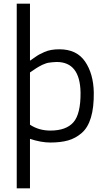

<svg xmlns="http://www.w3.org/2000/svg" viewBox="-20 -765 606 1044"><path d="M71 259V-745H143V-435Q148 -438 165.5 -450.5Q183 -463 193 -468.5Q203 -474 221 -482Q239 -490 259 -493.5Q279 -497 303 -497Q397 -497 442.5 -430.5Q488 -364 490 -262Q491 -181 474.5 -126Q458 -71 424.5 -42Q391 -13 350.5 -1.5Q310 10 254 10Q203 10 143 -10V259ZM254 -55Q340 -55 379.5 -100.5Q419 -146 418 -262Q415 -428 288 -428Q276 -428 264.5 -426.5Q253 -425 244.5 -424Q236 -423 225 -418.5Q214 -414 209 -412Q204 -410 192 -403Q180 -396 177 -394Q174 -392 160 -382.5Q146 -373 143 -371V-87Q191 -55 254 -55Z"/></svg>

Font: Biancoenero Regular
Style: Regular
Weight: 400
Designer: Riccardo Lorusso, Umberto Mischi
Foundry: Biancoenero Edizioni
Version: Version 0.000